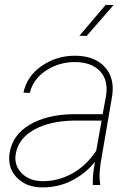

<svg xmlns="http://www.w3.org/2000/svg" viewBox="-20 -770 557 799"><path d="M366.2 0Q364.7 -43 375.5 -96.7Q334.5 -46.4 278.1 -18.1Q221.7 10.3 155.8 9.8Q89.4 9.8 49.8 -31.2Q10.3 -72.3 20 -133.8Q32.2 -208.5 102.8 -250.5Q173.3 -292.5 281.7 -294.9H407.2L421.4 -372.1Q431.6 -437 395.5 -474.4Q359.4 -511.7 291.5 -511.7Q225.1 -511.7 171.4 -476.3Q117.7 -440.9 104 -383.3L77.6 -384.3Q91.3 -452.1 152.8 -495.1Q214.4 -538.1 291.5 -538.1Q372.1 -538.1 415 -492.4Q458 -446.8 446.8 -371.1L398.4 -88.9L395 -55.7Q392.6 -29.8 397 -4.4L396.5 0ZM155.3 -16.1Q220.7 -15.1 279.8 -47.6Q338.9 -80.1 380.4 -142.6L402.8 -268.1H284.7Q186 -266.1 121.8 -230.2Q57.6 -194.3 45.9 -131.8Q37.1 -83.5 69.1 -50.3Q101.1 -17.1 155.3 -16.1ZM419.4 -749.5 452.6 -749 340.8 -620.6 310.5 -621.1Z"/></svg>

Font: TypoPRO Roboto
Style: Italic
Weight: 250
Italic angle: -12°
Designer: Google
Version: Version 2.136; 2016